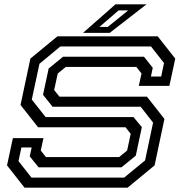

<svg xmlns="http://www.w3.org/2000/svg" viewBox="-20 -868 852 888"><path d="M93.5 0 12.5 -103 39.5 -229H181L168.5 -172L192.5 -141.5H531L568 -172L584.5 -249L560.5 -279.5H156L75 -382.5L120.5 -597L245.5 -700H709.5L790.5 -597L763.5 -471H622L634.5 -528L610.5 -558.5H284.5L247 -528L230.5 -451.5L255 -421H659.5L740.5 -318L695 -103L570 0ZM125.5 -46.5H554L651 -126L688 -301L630.5 -374.5H223L179 -429.5L205 -551L271.5 -605.5H646L686.5 -554.5L678 -514H725.5L738.5 -576.5L678.5 -653H259L162.5 -573L127 -407.5L191 -326.5H597.5L636 -280L608 -148L541.5 -94H158.5L117.5 -145L126.5 -186H79L65.5 -123ZM364 -716 514 -848H657.5L487.5 -716ZM440 -743.5H478.5L573 -820H528.5Z"/></svg>

Font: Tourney Expanded Medium
Style: Italic
Weight: 500
Width: 7
Italic angle: -12°
Designer: Tyler Finck
Foundry: Etcetera Type Co
Version: Version 1.010; ttfautohint (v1.8.3)